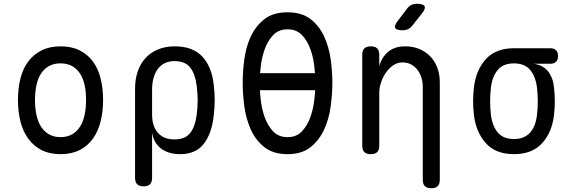

<svg xmlns="http://www.w3.org/2000/svg" viewBox="-20 -805 3040 1015"><path d="M300 10Q242 10 200 -11.5Q158 -33 130 -71Q102 -109 88.5 -161.5Q75 -214 75 -276Q75 -338 88 -390Q101 -442 129 -479.5Q157 -517 199.5 -538.5Q242 -560 300 -560Q359 -560 401.5 -538.5Q444 -517 471.5 -479.5Q499 -442 512 -390Q525 -338 525 -276Q525 -214 511.5 -161.5Q498 -109 470.5 -71Q443 -33 400.5 -11.5Q358 10 300 10ZM300 -80Q335 -80 360.5 -94.5Q386 -109 402.5 -134.5Q419 -160 427 -196.5Q435 -233 435 -276Q435 -319 427.5 -354.5Q420 -390 403.5 -415.5Q387 -441 361.5 -455.5Q336 -470 300 -470Q264 -470 238.5 -455.5Q213 -441 196.5 -415.5Q180 -390 172.5 -354Q165 -318 165 -275Q165 -232 173 -196Q181 -160 197.5 -134.5Q214 -109 239.5 -94.5Q265 -80 300 -80Z M739 180Q716 180 705 169Q694 158 694 135V-336Q694 -387 708.5 -428.5Q723 -470 750 -499Q777 -528 816 -544Q855 -560 903 -560Q1000 -560 1050 -505.5Q1100 -451 1110 -356Q1115 -316 1115 -275.5Q1115 -235 1110 -195Q1100 -100 1057.5 -45Q1015 10 932 10Q870 10 830.5 -20.5Q791 -51 784 -105V135Q784 158 773 169Q762 180 739 180ZM902 -68Q959 -68 985.5 -102Q1012 -136 1020 -200Q1025 -238 1025 -275.5Q1025 -313 1020 -350Q1012 -414 985.5 -448Q959 -482 902 -482Q874 -482 852 -471.5Q830 -461 815 -441.5Q800 -422 792 -394Q784 -366 784 -330V-200Q784 -137 815 -102.5Q846 -68 902 -68Z M1500 10Q1425 10 1378.5 -26.5Q1332 -63 1306.5 -119Q1281 -175 1272 -241Q1263 -307 1263 -367Q1263 -425 1271.5 -490.5Q1280 -556 1305.5 -611.5Q1331 -667 1377.5 -703.5Q1424 -740 1500 -740Q1575 -740 1621.5 -704Q1668 -668 1693.5 -612.5Q1719 -557 1728 -492Q1737 -427 1737 -368Q1737 -308 1728 -241.5Q1719 -175 1693 -119Q1667 -63 1621 -26.5Q1575 10 1500 10ZM1500 -80Q1548 -80 1577 -111.5Q1606 -143 1621.5 -187.5Q1637 -232 1642 -282Q1645 -306 1646 -328H1354Q1355 -306 1358 -281Q1363 -232 1378.5 -187.5Q1394 -143 1423 -111.5Q1452 -80 1500 -80ZM1645 -418Q1644 -433 1642 -451Q1637 -499 1621.5 -543.5Q1606 -588 1577 -619Q1548 -650 1500 -650Q1452 -650 1423 -618.5Q1394 -587 1378.5 -542.5Q1363 -498 1358 -450Q1356 -433 1355 -418Z M1985 -316V-35Q1985 -12 1974 -1Q1963 10 1940 10Q1917 10 1906 -1Q1895 -12 1895 -35V-515Q1895 -538 1906 -549Q1917 -560 1940 -560Q1963 -560 1974 -549Q1985 -538 1985 -515V-456Q1999 -504 2033 -532Q2067 -560 2122 -560Q2162 -560 2195.5 -546.5Q2229 -533 2253.5 -508Q2278 -483 2291.5 -448Q2305 -413 2305 -370V145Q2305 168 2294 179Q2283 190 2260 190Q2237 190 2226 179Q2215 168 2215 145V-344Q2215 -370 2208 -393.5Q2201 -417 2187.5 -435Q2174 -453 2154 -464Q2134 -475 2107 -475Q2080 -475 2057.5 -459Q2035 -443 2019 -419.5Q2003 -396 1994 -368Q1985 -340 1985 -316ZM2160 -670Q2150 -657 2137 -651Q2124 -645 2108 -645Q2076 -645 2069.5 -657Q2063 -669 2083 -695L2131 -758Q2141 -772 2154 -778.5Q2167 -785 2184 -785Q2218 -785 2224.5 -772Q2231 -759 2210 -733Z M2889 -468H2801Q2851 -461 2877.5 -427.5Q2904 -394 2909 -340Q2913 -305 2913 -270Q2913 -235 2909 -200Q2899 -106 2846 -48Q2793 10 2697 10Q2601 10 2548.5 -48Q2496 -106 2485 -200Q2481 -235 2481 -270Q2481 -305 2485 -340Q2496 -435 2548.5 -492.5Q2601 -550 2697 -550H2889Q2909 -550 2919.5 -539.5Q2930 -529 2930 -509Q2930 -489 2919.5 -478.5Q2909 -468 2889 -468ZM2697 -70Q2726 -70 2747 -79Q2768 -88 2783 -105Q2798 -122 2807 -146Q2816 -170 2819 -200Q2823 -235 2823 -270Q2823 -305 2819 -340Q2812 -400 2783 -435Q2754 -470 2697 -470Q2640 -470 2611 -435Q2582 -400 2575 -340Q2571 -305 2571 -270Q2571 -235 2575 -200Q2582 -140 2611 -105Q2640 -70 2697 -70Z"/></svg>

Font: Maple Mono NF CN
Style: Regular
Weight: 400
Monospace: yes
Designer: subframe7536
Version: Version 7.000